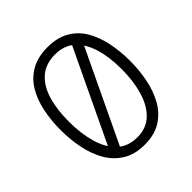

<svg xmlns="http://www.w3.org/2000/svg" viewBox="-193 -855 1010 1010"><g transform="rotate(-45 312.0 -349.5)"><path d="M313 13Q240 13 190 -18Q140 -49 110 -101.5Q80 -154 67 -219.5Q54 -285 54 -354Q54 -426 67.5 -491Q81 -556 111 -605.5Q141 -655 191 -683.5Q241 -712 313 -712Q385 -712 434.5 -683.5Q484 -655 513.5 -605.5Q543 -556 556.5 -491Q570 -426 570 -354Q570 -285 557 -219.5Q544 -154 514.5 -101.5Q485 -49 435.5 -18Q386 13 313 13ZM313 -42Q380 -42 423 -83Q466 -124 487 -195Q508 -266 508 -355Q508 -446 487 -513.5Q466 -581 423.5 -619Q381 -657 314 -657Q245 -657 201 -619Q157 -581 136.5 -513.5Q116 -446 116 -355Q116 -266 136.5 -195Q157 -124 200.5 -83Q244 -42 313 -42ZM146 -68 416 -635H481L211 -68Z"/></g></svg>

Font: Inclusive Sans Light
Style: Regular
Weight: 300
Designer: Olivia King
Foundry: Olivia King
Version: Version 2.004